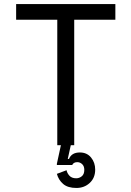

<svg xmlns="http://www.w3.org/2000/svg" viewBox="-20 -720 652 952"><path d="M359 212Q316 212 293 192Q270 172 262 142L310 124Q313 139 324.5 151.5Q336 164 358 164Q373 164 385.5 154Q398 144 398 122Q398 104 387.5 94Q377 84 363 84Q345 84 338 98H262V92L282 0H264V-622H60V-700H552V-622H348V0H331L316 68H322Q335 36 376 36Q411 36 431.5 61Q452 86 452 121Q452 162 425 187Q398 212 359 212Z"/></svg>

Font: Space Mono
Style: Regular
Weight: 400
Monospace: yes
Designer: Colophon Foundry + Benjamin Critton
Foundry: Colophon Foundry & Benjamin Critton
Version: Version 1.003; ttfautohint (v1.8.4.7-5d5b)